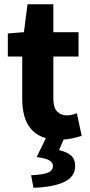

<svg xmlns="http://www.w3.org/2000/svg" viewBox="-20 -648 423 907"><path d="M256 12Q210 12 177.5 -2Q145 -16 124.5 -41Q104 -66 94.5 -101.5Q85 -137 85 -180V-381H17V-490L93 -496L110 -628H232V-496H351V-381H232V-182Q232 -140 249.5 -121.5Q267 -103 296 -103Q308 -103 320.5 -106Q333 -109 343 -113L366 -6Q346 0 319 6Q292 12 256 12ZM138 239 127 180Q186 177 208 167Q230 157 230 136Q230 121 214.5 110.5Q199 100 153 94L201 -4H287L259 61Q297 70 316 87Q335 104 335 136Q335 187 283.5 211.5Q232 236 138 239Z"/></svg>

Font: hySource Sans Pro
Style: Bold
Weight: 700
Designer: Paul D. Hunt
Foundry: Adobe Systems Incorporated
Version: Version 2.021;PS 2.000;hotconv 1.0.86;makeotf.lib2.5.63406